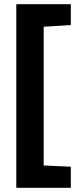

<svg xmlns="http://www.w3.org/2000/svg" viewBox="-20 -768 386 919"><path d="M58 131V-748H319V-648L189 -640V24L319 30V131Z"/></svg>

Font: Rambla
Style: Bold
Weight: 700
Designer: Martin Sommaruga
Foundry: Martin Sommaruga
Version: Version 1.001